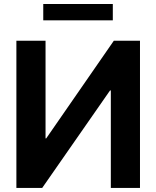

<svg xmlns="http://www.w3.org/2000/svg" viewBox="-20 -929 773 949"><path d="M61 -727.5H205.1V-245.1H208.5L542.5 -727.5H671.9V0H527.8V-481.9H523.9L188.5 0H61ZM537.6 -909.2V-828.6H193.8V-909.2Z"/></svg>

Font: Inter Cardless Tabular Bold
Style: Bold
Weight: 700
Designer: Rasmus Andersson
Foundry: rsms
Version: Version 4.000;git-4fc901f